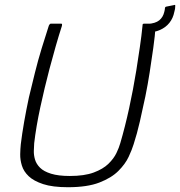

<svg xmlns="http://www.w3.org/2000/svg" viewBox="-20 -772 753 803"><path d="M264 11Q200 11 160.5 -2Q121 -15 100 -35Q79 -55 71.5 -79.5Q64 -104 64.5 -127Q65 -150 67 -169Q72 -211 81 -262.5Q90 -314 101 -365Q113 -415 126 -467.5Q139 -520 154.5 -570.5Q170 -621 184 -664Q185 -667 187.5 -670Q190 -673 192 -673Q203 -673 213.5 -673Q224 -673 235 -673Q239 -673 239.5 -671.5Q240 -670 239 -664Q226 -624 213 -578.5Q200 -533 187 -484Q166 -404 148.5 -323Q131 -242 123 -173Q122 -159 121.5 -141Q121 -123 126.5 -104.5Q132 -86 147.5 -70.5Q163 -55 193.5 -45.5Q224 -36 272 -36Q333 -36 372 -50.5Q411 -65 433.5 -87Q456 -109 467 -132Q478 -155 483 -173Q503 -241 520 -319Q537 -397 550 -477Q558 -528 565 -575.5Q572 -623 576 -664Q576 -670 577.5 -671.5Q579 -673 583 -673Q594 -673 604.5 -673Q615 -673 626 -673Q630 -673 631 -670Q632 -667 631 -664Q628 -621 621 -571Q614 -521 606 -469.5Q598 -418 588 -369Q577 -316 565 -264Q553 -212 539 -169Q532 -146 518 -116Q504 -86 475 -57Q446 -28 395.5 -8.5Q345 11 264 11ZM709 -751Q713 -753 713 -748Q713 -741 712 -734.5Q711 -728 709 -722Q704 -696 688.5 -676.5Q673 -657 648.5 -646.5Q624 -636 589 -634Q585 -634 587 -638L593 -668Q594 -672 598 -672Q630 -674 646 -687Q662 -700 667 -722Q668 -726 669 -730.5Q670 -735 670 -739Q670 -742 674 -744Z"/></svg>

Font: Glory Thin Light
Style: Italic
Weight: 300
Italic angle: -12°
Version: Version 1.011